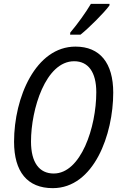

<svg xmlns="http://www.w3.org/2000/svg" viewBox="-20 -967 627 997"><path d="M344 -787H398C441 -821 521 -901 548 -938L549 -947H452C426 -903 384 -844 345 -798ZM254 10C468 10 568 -269 568 -486C568 -640 499 -725 372 -725C166 -725 53 -462 53 -231C53 -75 122 10 254 10ZM259 -66C184 -66 141 -123 141 -232C141 -400 217 -649 365 -649C438 -649 480 -593 480 -488C480 -306 400 -66 259 -66Z"/></svg>

Font: Noto Sans Display SemiCondensed
Style: Italic
Weight: 400
Width: 4
Italic angle: -12°
Designer: Monotype Design Team
Foundry: Monotype Imaging Inc.
Version: Version 1.900